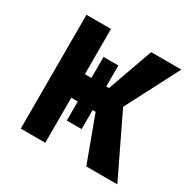

<svg xmlns="http://www.w3.org/2000/svg" viewBox="-124 -650 770 772"><g transform="rotate(30 260.5 -264.0)"><path d="M65.4 -528.3H179.2V0H65.4ZM209.5 -416H278.3V-120.6H209.5ZM365.7 -528.3H505.9L340.3 -209H152.8L137.2 -318.4H291ZM284.7 -229.5 370.6 -296.9 513.7 0H369.6Z"/></g></svg>

Font: Roboto Condensed Medium
Style: Regular
Weight: 500
Designer: Christian Robertson
Foundry: Google
Version: Version 3.0